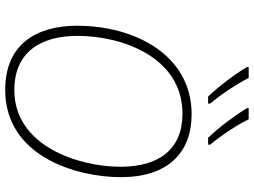

<svg xmlns="http://www.w3.org/2000/svg" viewBox="-142 -848 1000 757"><g transform="rotate(90 358.5 -470.0)"><path d="M524 -790H551V-798C517 -838 472 -905 451 -950H407V-943C435 -897 482 -833 524 -790ZM361 -790H389V-798C355 -838 310 -905 288 -950H245V-943C272 -897 320 -833 361 -790ZM335 10C597 10 679 -271 679 -446C679 -632 582 -725 431 -725C196 -725 82 -499 82 -274C82 -115 153 10 335 10ZM336 -26C188 -26 122 -127 122 -275C122 -455 208 -689 429 -689C569 -689 638 -596 638 -445C638 -279 556 -26 336 -26Z"/></g></svg>

Font: Noto Sans ExtraLight
Style: Italic
Weight: 200
Italic angle: -12°
Designer: Monotype Design Team
Foundry: Monotype Imaging Inc.
Version: Version 2.013